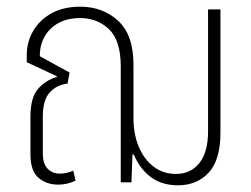

<svg xmlns="http://www.w3.org/2000/svg" viewBox="-20 -545 751 574"><path d="M154 7Q119 7 95 -13.5Q71 -34 71 -84V-196Q71 -253 93.5 -279Q116 -305 150 -315V-317L60 -359V-380Q60 -420 79.5 -453Q99 -486 134.5 -505.5Q170 -525 220 -525Q287 -525 333 -483Q379 -441 379 -352V-192Q379 -144 395 -106Q411 -68 439.5 -46.5Q468 -25 506 -25Q550 -25 576 -57.5Q602 -90 602 -152V-517H639V-148Q639 -67 604 -29Q569 9 512 9Q464 9 431 -15.5Q398 -40 380 -83H376L373 0H341V-346Q341 -424 306 -457.5Q271 -491 219 -491Q165 -491 132 -459.5Q99 -428 99 -377L188 -328L182 -295Q151 -292 129.5 -269.5Q108 -247 108 -197V-87Q108 -56 122 -41Q136 -26 159 -26Q170 -26 180.5 -28.5Q191 -31 199 -35L206 -5Q181 7 154 7Z"/></svg>

Font: Noto Sans Thai UI Cond ExtLt
Style: Regular
Weight: 200
Width: 3
Designer: Monotype Design Team
Foundry: Monotype Imaging Inc.
Version: Version 2.000; ttfautohint (v1.8.4.7-5d5b)